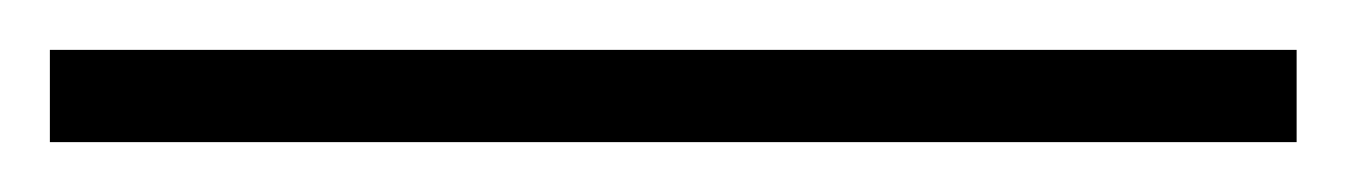

<svg xmlns="http://www.w3.org/2000/svg" viewBox="-20 66 540 77"><path d="M0 123H500V86H0Z"/></svg>

Font: Jost-300-LightPL
Style: Regular
Weight: 300
Version: Version 3.300; ttfautohint (v0.97) -l 8 -r 50 -G 200 -x 14 -